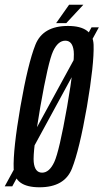

<svg xmlns="http://www.w3.org/2000/svg" viewBox="-62 -790 439 814"><path d="M-42 0H-10L357 -674H326ZM105.5 4Q211.5 4 243 -75.2Q274.5 -154.5 306.5 -337.5Q337.5 -520 334.8 -600Q332 -680 226 -680Q120 -680 88.2 -600.5Q56.5 -521 24.5 -337.5Q-7 -154.5 -4 -75.2Q-1 4 105.5 4ZM116.5 -58Q85.5 -58 81 -102.8Q76.5 -147.5 109 -337.5Q142.5 -529 163.2 -573.2Q184 -617.5 215 -617.5Q245.5 -617.5 250.5 -573.5Q255.5 -529.5 222.5 -337.5Q189 -147.5 168 -102.8Q147 -58 116.5 -58ZM176 -692H219L291.5 -770H231Z"/></svg>

Font: Anybody ExtraCondensed
Style: Italic
Weight: 400
Width: 2
Italic angle: -10°
Version: Version 1.113;gftools[0.9.25]